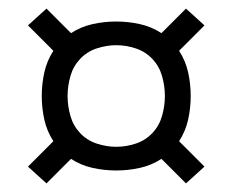

<svg xmlns="http://www.w3.org/2000/svg" viewBox="-20 -563 540 446"><path d="M88 -137 45 -176 104 -235Q89 -258 83 -285Q77 -312 77 -340Q77 -368 83 -395Q89 -422 104 -445L45 -504L88 -543L145 -486Q168 -501 195 -507Q222 -513 250 -513Q278 -513 305 -507Q332 -501 355 -486L412 -543L455 -504L396 -445Q411 -422 417 -395Q423 -368 423 -340Q423 -312 417 -285Q411 -258 396 -235L455 -176L412 -137L355 -194Q332 -179 305 -173Q278 -167 250 -167Q222 -167 195 -173Q168 -179 145 -194ZM250 -222Q273 -222 295.5 -229.5Q318 -237 334 -254Q350 -271 356.5 -294Q363 -317 363 -340Q363 -363 356.5 -386Q350 -409 334 -426Q318 -443 295.5 -450.5Q273 -458 250 -458Q227 -458 204.5 -450.5Q182 -443 166 -426Q150 -409 143.5 -386Q137 -363 137 -340Q137 -317 143.5 -294Q150 -271 166 -254Q182 -237 204.5 -229.5Q227 -222 250 -222Z"/></svg>

Font: Iosevka SS04 Light
Style: Regular
Weight: 300
Monospace: yes
Designer: Belleve Invis
Foundry: Belleve Invis
Version: Version 19.0.0; ttfautohint (v1.8.4)